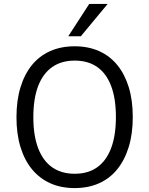

<svg xmlns="http://www.w3.org/2000/svg" viewBox="-20 -950 761 979"><path d="M361 9Q291 9 236.5 -15.5Q182 -40 143.5 -86.5Q105 -133 84.5 -200Q64 -267 64 -352Q64 -438 84.5 -505Q105 -572 143 -618.5Q181 -665 236 -689.5Q291 -714 361 -714Q430 -714 485 -689.5Q540 -665 578 -618.5Q616 -572 636.5 -505.5Q657 -439 657 -353Q657 -268 636.5 -201Q616 -134 578 -87Q540 -40 485 -15.5Q430 9 361 9ZM361 -64Q429 -64 475.5 -97Q522 -130 546.5 -194.5Q571 -259 571 -353Q571 -448 546.5 -512Q522 -576 475.5 -608.5Q429 -641 361 -641Q293 -641 246 -608Q199 -575 174.5 -511Q150 -447 150 -352Q150 -259 174.5 -194.5Q199 -130 246 -97Q293 -64 361 -64ZM328 -765 435 -930H529L392 -765Z"/></svg>

Font: Nunito Sans 10pt SemiCondensed
Style: Regular
Weight: 400
Width: 4
Designer: Vernon Adams
Foundry: Vernon Adams
Version: Version 3.101;gftools[0.9.27]